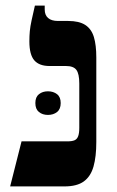

<svg xmlns="http://www.w3.org/2000/svg" viewBox="-20 -667 419 687"><path d="M16.3 0 57.1 -161.2H221Q238.2 -161.2 247.2 -165.3Q256.1 -169.4 259.9 -180.3Q263.7 -191.1 263.7 -209.7V-368.1Q263.7 -403 253.3 -416.9Q242.9 -430.8 216.4 -430.8H157.3Q120.4 -430.8 102.7 -451.1Q85.1 -471.5 85.1 -518.9Q85.1 -538.9 86.7 -555.7Q88.3 -572.5 92.9 -593.7Q97.6 -614.9 104.9 -647H140V-633Q140 -613.2 152 -602.6Q164 -592 187.8 -592H223.9Q263 -592 285.1 -577.7Q307.1 -563.4 315.9 -534.6Q324.6 -505.8 324.6 -461.2V-158.8Q324.6 -106.5 314.6 -71.2Q304.6 -35.9 280 -17.9Q255.3 0 210.7 0ZM106.5 -298.3Q106.5 -319.8 119.4 -330Q132.3 -340.3 151.6 -340.3Q170.9 -340.3 184.1 -330Q197.2 -319.8 197.2 -298.3Q197.2 -276.6 184.1 -266.2Q170.9 -255.8 151.6 -255.8Q132.3 -255.8 119.4 -266.2Q106.5 -276.6 106.5 -298.3Z"/></svg>

Font: Noto Serif Hebrew
Style: Regular
Weight: 400
Designer: Monotype Design Team
Foundry: Monotype Imaging Inc.
Version: Version 2.003